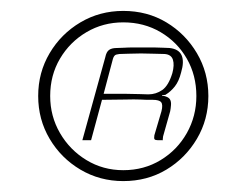

<svg xmlns="http://www.w3.org/2000/svg" viewBox="-20 -611 444 352"><path d="M72 -435Q72 -398 90 -367Q108 -336 138.5 -317.5Q169 -299 206 -299Q244 -299 274.5 -317.5Q305 -336 322.5 -367Q340 -398 340 -435Q340 -473 322.5 -503.5Q305 -534 274.5 -552Q244 -570 206 -570Q169 -570 138.5 -552Q108 -534 90 -503.5Q72 -473 72 -435ZM50 -435Q50 -478 71 -513.5Q92 -549 127.5 -570Q163 -591 206 -591Q250 -591 285 -570Q320 -549 341 -513.5Q362 -478 362 -435Q362 -392 341 -356.5Q320 -321 285 -300Q250 -279 206 -279Q163 -279 127.5 -300Q92 -321 71 -356.5Q50 -392 50 -435ZM249 -428Q249 -428 238 -428.5Q227 -429 208.5 -428.5Q190 -428 167 -428L147 -354H131L173 -506Q175 -516 180 -519.5Q185 -523 194 -523Q200 -523 207.5 -523.5Q215 -524 224.5 -524Q234 -524 244 -524Q254 -524 262.5 -524Q271 -524 279 -523.5Q287 -523 291 -523Q308 -521 313 -509.5Q318 -498 312 -478Q308 -462 300.5 -452.5Q293 -443 283 -437Q281 -437 279.5 -436.5Q278 -436 277 -436V-435Q277 -435 278.5 -435Q280 -435 281 -435Q289 -433 291.5 -429Q294 -425 293.5 -418.5Q293 -412 292 -407L279 -361Q279 -359 278.5 -356.5Q278 -354 279 -354H269Q265 -354 263.5 -355.5Q262 -357 263 -363L276 -407Q279 -419 275.5 -423.5Q272 -428 260 -428ZM170 -439Q175 -439 186.5 -439Q198 -439 211 -439Q224 -439 236 -438.5Q248 -438 252 -438Q266 -438 277.5 -446Q289 -454 296 -477Q300 -492 297 -501.5Q294 -511 282 -512Q274 -512 262.5 -512.5Q251 -513 238.5 -513Q226 -513 215 -512.5Q204 -512 199 -512Q198 -512 193.5 -511Q189 -510 187 -503Z"/></svg>

Font: Genos Light
Style: Italic
Weight: 300
Italic angle: -8°
Designer: Robert E. Leuschke
Foundry: Robert E. Leuschke
Version: Version 1.010